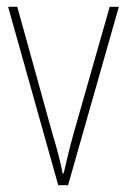

<svg xmlns="http://www.w3.org/2000/svg" viewBox="-20 -613 374 567"><path d="M152 -66H181L331 -593H304L196 -214C185 -174 177 -140 168 -101H165C157 -141 148 -175 136 -214L31 -593H4Z"/></svg>

Font: Noto Sans Malayalam UI Condensed Thin
Style: Regular
Weight: 100
Width: 3
Designer: Jelle Bosma - Monotype Design Team
Foundry: Monotype Imaging Inc.
Version: Version 2.104